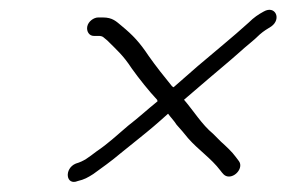

<svg xmlns="http://www.w3.org/2000/svg" viewBox="-20 -507 575 385"><path d="M168 -435H177C187 -435 187 -432 195 -426C215 -406 227 -396 244 -370C259 -349 279 -324 295 -307C296 -306 295 -305 296 -304C275 -287 259 -272 237 -255C211 -233 198 -220 173 -203C157 -191 149 -184 132 -179C108 -169 112 -134 136 -144C149 -147 156 -151 167 -158C181 -168 206 -186 221 -199L257 -228C282 -248 296 -260 317 -279C322 -272 329 -265 334 -257C342 -248 350 -239 357 -230C378 -206 403 -190 422 -165C426 -160 430 -153 439 -153C454 -153 468 -172 459 -184L453 -192C445 -203 434 -213 423 -223L407 -239C385 -257 368 -285 349 -307L398 -349C419 -367 441 -385 460 -402C474 -415 488 -425 501 -438C509 -445 516 -449 524 -454C545 -469 532 -497 509 -484C498 -478 489 -472 479 -462C446 -432 411 -404 376 -374L328 -332C327 -333 326 -333 325 -334C311 -351 292 -375 278 -395C260 -422 247 -436 224 -455C213 -464 206 -472 186 -472H177C168 -472 157 -464 155 -454C153 -444 159 -435 168 -435Z"/></svg>

Font: Electronic
Style: SeLtIt
Weight: 300
Version: Version 1.011